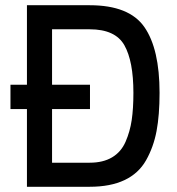

<svg xmlns="http://www.w3.org/2000/svg" viewBox="-20 -714 677 734"><path d="M20 -297V-390H83V-694H323Q474 -694 532 -610.5Q590 -527 590 -359Q590 -274 578.5 -213Q567 -152 538.5 -101.5Q510 -51 456 -25.5Q402 0 323 0H83V-297ZM490 -359Q490 -480 455.5 -541Q421 -602 323 -602H179V-390H324V-297H179V-92H323Q374 -92 408.5 -112.5Q443 -133 460 -172Q477 -211 483.5 -255Q490 -299 490 -359Z"/></svg>

Font: TypoPRO Titillium Text
Style: 600 wt
Weight: 600
Designer: Accademia di Belle Arti di Urbino and others
Foundry: Accademia di Belle Arti di Urbino and others.
Version: Version 25.000